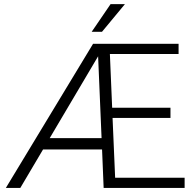

<svg xmlns="http://www.w3.org/2000/svg" viewBox="-20 -927 951 947"><path d="M890.6 -50.3V0H491.2L483.4 -189.9H192.4L80.1 0H8.8L439 -710.9H860.8V-660.6H522L533.2 -395.5H820.8V-345.2H535.2L547.9 -50.3ZM225.1 -245.6H481L463.9 -649.4ZM432.1 -770 525.4 -906.7H596.2L482.9 -770Z"/></svg>

Font: Vazirmatn RD ExtraLight
Style: Regular
Weight: 200
Designer: Saber Rastikerdar
Foundry: Saber Rastikerdar
Version: Version 32.102